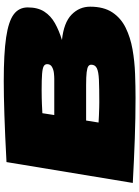

<svg xmlns="http://www.w3.org/2000/svg" viewBox="124 -874 760 1049"><g transform="rotate(-90 504.5 -350.0)"><path d="M29 -5 143 -695Q293 -703 400.5 -706.5Q508 -710 586 -710Q736 -710 824 -697Q912 -684 950 -655.5Q988 -627 988 -579Q988 -524 965 -488.5Q942 -453 902 -430.5Q862 -408 810 -392Q905 -382 948.5 -339.5Q992 -297 992 -238Q992 -164 961 -117Q930 -70 877 -44Q824 -18 759 -6.5Q694 5 625 7.5Q556 10 493 10Q384 10 271.5 6Q159 2 29 -5ZM400 -434H598Q611 -434 629.5 -436Q648 -438 663 -446.5Q678 -455 678 -473Q678 -485 667 -491.5Q656 -498 625.5 -500.5Q595 -503 536 -503Q509 -503 493.5 -502.5Q478 -502 460.5 -501.5Q443 -501 410 -499ZM370 -260 359 -192Q375 -191 397 -190Q419 -189 439.5 -188.5Q460 -188 471 -188Q548 -188 592.5 -190Q637 -192 656 -201.5Q675 -211 675 -232Q675 -242 666.5 -248Q658 -254 634 -257Q610 -260 563 -260Z"/></g></svg>

Font: Georama ExtraExtended Black
Style: Italic
Weight: 900
Width: 8
Italic angle: -9°
Designer: Jean-Baptiste Levee
Foundry: Production Type
Version: Version 1.000